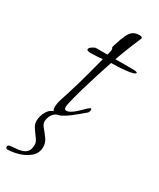

<svg xmlns="http://www.w3.org/2000/svg" viewBox="-260 -604 788 951"><g transform="rotate(30 134.5 -129.0)"><path d="M78 8Q65 8 60 0Q55 -8 55 -21Q55 -41 64 -68.5Q73 -96 79 -115Q101 -184 116.5 -244Q132 -304 143 -344Q139 -343 116 -341.5Q93 -340 76 -340Q53 -340 53 -349Q53 -357 66.5 -366Q80 -375 87 -375H151L155 -389Q158 -401 158 -406Q158 -412 156 -414Q154 -416 154 -420Q154 -423 157 -432Q170 -474 181 -497Q192 -520 206 -529Q220 -538 242 -538Q257 -538 258 -529Q252 -516 235 -474.5Q218 -433 197 -375H294Q322 -375 322 -369Q322 -363 307.5 -359Q293 -355 271 -352.5Q249 -350 226.5 -349Q204 -348 188 -348Q175 -310 159.5 -261.5Q144 -213 130 -164.5Q116 -116 107 -78Q102 -58 102 -49Q102 -32 113 -32Q126 -32 141.5 -42.5Q157 -53 171.5 -67.5Q186 -82 197.5 -92.5Q209 -103 213 -103Q218 -103 218 -97Q218 -91 215 -84Q212 -77 207 -75Q199 -68 183 -54.5Q167 -41 148 -26.5Q129 -12 110.5 -2Q92 8 78 8ZM-44 280Q-48 280 -50.5 276.5Q-53 273 -53 269Q-53 260 -41.5 258Q-30 256 -12.5 255Q5 254 22.5 249.5Q40 245 51.5 232Q63 219 63 192Q63 177 50 159.5Q37 142 24 123Q11 104 11 85Q11 54 29 26Q47 -2 81 -2Q85 -2 88.5 -1Q92 0 93 5Q71 9 59 28Q47 47 47 68Q47 82 61.5 99Q76 116 90.5 136Q105 156 105 181Q105 216 79.5 238Q54 260 19.5 270Q-15 280 -44 280Z"/></g></svg>

Font: Bilbo
Style: Regular
Weight: 400
Designer: Robert E. Leuschke
Foundry: Robert E. Leuschke
Version: Version 1.100